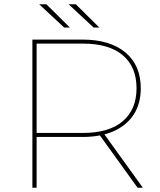

<svg xmlns="http://www.w3.org/2000/svg" viewBox="-20 -887 756 907"><path d="M133 0V-700H370Q499 -700 572 -639.5Q645 -579 645 -470Q645 -398 612 -346.5Q579 -295 517.5 -267.5Q456 -240 370 -240H144L153 -249V0ZM630 0 447 -254H472L655 0ZM153 -251 144 -259H372Q495 -259 560 -314.5Q625 -370 625 -470Q625 -571 560 -626Q495 -681 372 -681H144L153 -689ZM422 -757 304 -867H338L449 -757ZM283 -757 165 -867H199L310 -757Z"/></svg>

Font: Montserrat Thin Thin
Style: Regular
Weight: 250
Version: Version 9.000